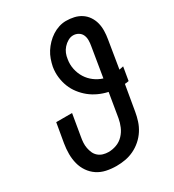

<svg xmlns="http://www.w3.org/2000/svg" viewBox="-182 -845 863 955"><g transform="rotate(-30 250.0 -367.5)"><path d="M205 8Q175 8 147 2Q119 -4 96.5 -19Q74 -34 58.5 -56.5Q43 -79 36 -106Q29 -133 29 -162Q29 -191 34 -221L53 -331H144L123 -207Q120 -191 119 -175Q118 -159 121 -143.5Q124 -128 130 -114.5Q136 -101 147.5 -91Q159 -81 174 -76.5Q189 -72 205 -72Q228 -72 251 -80.5Q274 -89 291 -107Q308 -125 317.5 -147.5Q327 -170 331 -193L354 -331Q326 -337 300 -349Q274 -361 253 -378Q232 -395 215 -417Q198 -439 188 -464.5Q178 -490 174.5 -519Q171 -548 176 -578Q180 -598 187 -618Q194 -638 205.5 -656Q217 -674 232.5 -690Q248 -706 266.5 -718Q285 -730 305.5 -736.5Q326 -743 346 -743Q370 -743 392 -738Q414 -733 432.5 -721Q451 -709 463.5 -690.5Q476 -672 481.5 -650.5Q487 -629 486.5 -605.5Q486 -582 482 -559L456 -400Q462 -401 468 -402.5Q474 -404 480 -405L467 -328Q461 -327 455.5 -326Q450 -325 444 -325L419 -179Q415 -155 407 -130Q399 -105 384.5 -82.5Q370 -60 349.5 -42Q329 -24 305 -12.5Q281 -1 255.5 3.5Q230 8 205 8ZM365 -402 393 -572Q396 -588 396 -604Q396 -620 390 -633.5Q384 -647 370.5 -655Q357 -663 341 -663Q326 -663 311 -654.5Q296 -646 284.5 -633Q273 -620 267 -605Q261 -590 259 -574Q254 -545 260 -517Q266 -489 280.5 -466Q295 -443 317 -426.5Q339 -410 365 -402Z"/></g></svg>

Font: Iosevka Term Curly Medium
Style: Italic
Weight: 500
Italic angle: -9°
Designer: Belleve Invis
Foundry: Belleve Invis
Version: Version 32.3.0